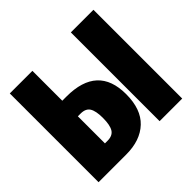

<svg xmlns="http://www.w3.org/2000/svg" viewBox="-167 -879 1063 1063"><g transform="rotate(-45 364.5 -347.5)"><path d="M490 -237Q490 -119 427 -59.5Q364 0 254 0H37V-695H214V-461H247Q490 -461 490 -237ZM692 -695V0H515V-695ZM306 -235Q306 -289 290.5 -314Q275 -339 235 -339H214V-127H234Q274 -127 290 -152.5Q306 -178 306 -235Z"/></g></svg>

Font: Fira Sans Compressed ExtraBold
Style: Regular
Weight: 800
Width: 1
Designer: bBox Type GmbH & Carrois Corporate GbR & Edenspiekermann AG
Foundry: bBox Type GmbH & Carrois Corporate GbR & Edenspiekermann AG
Version: Version 4.301